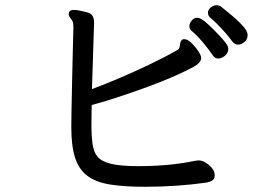

<svg xmlns="http://www.w3.org/2000/svg" viewBox="-20 -717 1040 735"><path d="M892 -546Q878 -546 868 -560Q857 -576 832 -603.5Q807 -631 784 -650Q776 -658 776 -668.5Q776 -679 786.5 -688Q797 -697 808.5 -697Q820 -697 827 -691Q876 -652 897 -631Q918 -610 923 -599.5Q928 -589 928 -584Q928 -565 915 -555.5Q902 -546 892 -546ZM686 -567Q698 -567 713 -552.5Q728 -538 739 -521.5Q750 -505 750 -495Q750 -477 721 -461Q619 -406 419 -341Q369 -325 331 -315Q331 -298 330.5 -280Q330 -262 330 -230.5Q330 -199 334 -167.5Q338 -136 353 -117.5Q368 -99 404.5 -90Q441 -81 508 -81Q625 -81 714 -99Q718 -100 726.5 -101.5Q735 -103 740 -103Q753 -103 767 -94.5Q781 -86 791.5 -73.5Q802 -61 802 -45.5Q802 -30 789 -24Q777 -19 770 -18Q657 -2 535 -2Q457 -2 402.5 -10.5Q348 -19 315 -43.5Q282 -68 267.5 -113Q253 -158 253 -229Q253 -267 256 -406Q259 -545 260 -575Q261 -605 261 -611Q261 -629 258 -635Q255 -641 249 -648.5Q243 -656 243 -662.5Q243 -669 245 -672Q250 -679 262 -679Q274 -679 287 -676Q300 -673 313 -670Q330 -665 335 -655Q340 -645 340 -634V-623Q340 -617 338.5 -578Q337 -539 335.5 -484.5Q334 -430 332 -376Q437 -415 550 -469Q609 -497 658 -525Q666 -529 667.5 -536.5Q669 -544 670 -552Q672 -563 681 -567H682ZM854 -530Q854 -514 841 -503.5Q828 -493 816 -493Q802 -493 794 -506Q781 -526 756.5 -555Q732 -584 712 -600Q705 -606 705 -617Q705 -628 714 -638.5Q723 -649 735 -649Q747 -649 765 -634Q783 -619 801.5 -600Q820 -581 834 -565Q848 -549 850 -543Q854 -538 854 -530Z"/></svg>

Font: Moon Stars Kai
Style: Bold
Weight: 700
Designer: GuiWonder
Version: Version 1.101